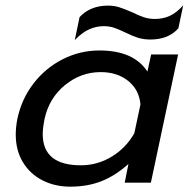

<svg xmlns="http://www.w3.org/2000/svg" viewBox="-20 -684 706 719"><path d="M278 -620Q318 -663 385 -663Q407 -663 426 -657Q445 -651 475 -638Q499 -626 518.5 -619.5Q538 -613 560 -613Q590 -613 615.5 -624.5Q641 -636 666 -664L648 -578Q611 -536 543 -536Q518 -536 497 -542.5Q476 -549 450 -562Q425 -574 407.5 -580Q390 -586 369 -586Q340 -586 313.5 -574Q287 -562 260 -534ZM39 -180Q39 -208 45 -239Q61 -314 106 -372Q151 -430 215.5 -462.5Q280 -495 352 -495Q481 -495 532 -416L546 -480H647L545 0H447L461 -70Q412 -26 360 -5.5Q308 15 243 15Q185 15 138.5 -9Q92 -33 65.5 -77Q39 -121 39 -180ZM483 -185 506 -293Q501 -348 460 -381Q419 -414 357 -414Q283 -414 223.5 -365.5Q164 -317 147 -239Q140 -204 140 -182Q140 -65 283 -65Q345 -65 398.5 -97.5Q452 -130 483 -185Z"/></svg>

Font: Prompt
Style: Italic
Weight: 400
Italic angle: -12°
Designer: Katatrad Team
Foundry: CadsonDemak
Version: Version 1.001